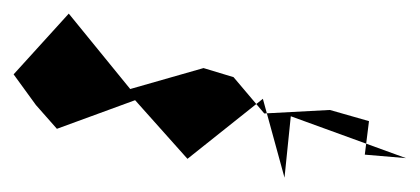

<svg xmlns="http://www.w3.org/2000/svg" viewBox="-194 -366 602 275"><g transform="rotate(90 106.5 -229.0)"><path d="M191 -451 143 -457 127 -401 132 -307 80 -263 67 -220 97 -115 -11 -27 76 52 120 20 154 -10 113 -122 197 -197 111 -305 224 -336 136 -345 196 -510Z"/></g></svg>

Font: Charger Distortion
Style: 2It
Weight: 400
Designer: Jasper
Foundry: Cannot Into Space Fonts
Version: Version 0.98